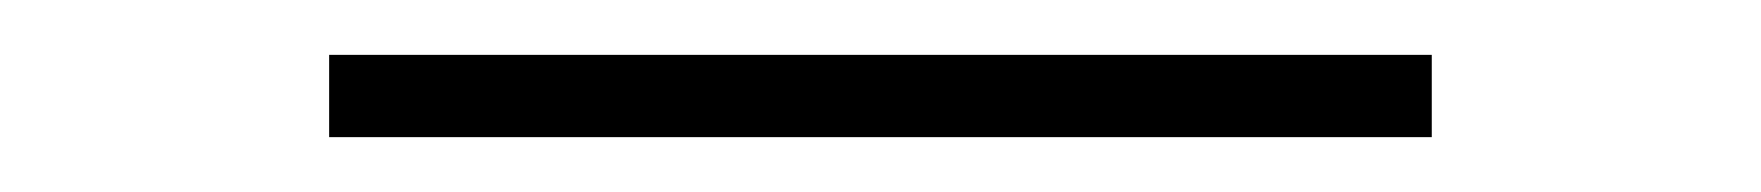

<svg xmlns="http://www.w3.org/2000/svg" viewBox="-20 -50 642 70"><path d="M100 -30H502V0H100Z"/></svg>

Font: Josefin Sans Thin ExtraLight
Style: Regular
Weight: 250
Version: Version 2.001